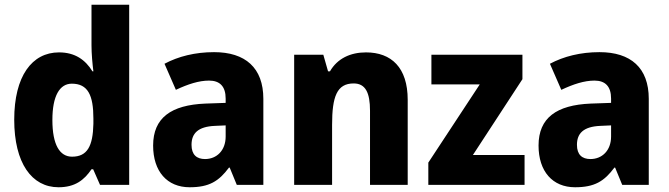

<svg xmlns="http://www.w3.org/2000/svg" viewBox="-20 -780 2821 810"><path d="M227 10C296 10 335 -20 366 -66H373L402 0H525V-760H366V-590C366 -553 370 -510 374 -479H370C340 -528 296 -559 229 -559C115 -559 40 -459 40 -275C40 -92 114 10 227 10ZM284 -119C232 -119 201 -169 201 -274C201 -376 232 -427 283 -427C351 -427 374 -378 374 -280V-258C372 -163 348 -119 284 -119Z M883 -560C803 -560 732 -542 674 -511L722 -401C773 -425 819 -440 862 -440C907 -440 932 -416 932 -364V-346L846 -343C702 -337 626 -283 626 -166C626 -57 685 10 780 10C862 10 903 -15 946 -73H949L979 0H1091V-363C1091 -494 1015 -560 883 -560ZM887 -249 932 -251V-204C932 -145 894 -109 845 -109C810 -109 788 -127 788 -169C788 -217 815 -246 887 -249Z M1524 -559C1458 -559 1403 -533 1372 -479H1364L1344 -549H1221V0H1381V-253C1381 -372 1401 -428 1472 -428C1522 -428 1541 -389 1541 -313V0H1700V-359C1700 -495 1631 -559 1524 -559Z M2193 0V-126H1975L2184 -446V-549H1800V-424H2004L1787 -94V0Z M2509 -560C2429 -560 2358 -542 2300 -511L2348 -401C2399 -425 2445 -440 2488 -440C2533 -440 2558 -416 2558 -364V-346L2472 -343C2328 -337 2252 -283 2252 -166C2252 -57 2311 10 2406 10C2488 10 2529 -15 2572 -73H2575L2605 0H2717V-363C2717 -494 2641 -560 2509 -560ZM2513 -249 2558 -251V-204C2558 -145 2520 -109 2471 -109C2436 -109 2414 -127 2414 -169C2414 -217 2441 -246 2513 -249Z"/></svg>

Font: Noto Sans Gujarati UI SemiCondensed ExtraBold
Style: Regular
Weight: 800
Width: 4
Designer: Jelle Bosma - Monotype Design Team, Universal Thirst
Foundry: Monotype Imaging Inc.
Version: Version 2.106